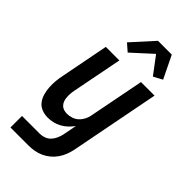

<svg xmlns="http://www.w3.org/2000/svg" viewBox="-296 -853 1142 1142"><g transform="rotate(45 275.0 -282.5)"><path d="M199 210H48V113H199Q217 113 235.5 106Q254 99 267 85Q280 71 288 53Q296 35 300 17L317 -71Q303 -52 286 -36Q269 -20 248.5 -9Q228 2 206.5 7Q185 12 163 12Q136 12 112 2.5Q88 -7 73 -27Q58 -47 51 -72Q44 -97 42.5 -123.5Q41 -150 43.5 -177Q46 -204 52 -231L110 -530H224L162 -213Q159 -198 158 -183.5Q157 -169 158 -154.5Q159 -140 163.5 -127Q168 -114 177 -104Q186 -94 199.5 -89.5Q213 -85 228 -85Q247 -85 266.5 -91.5Q286 -98 301 -112Q316 -126 325.5 -144.5Q335 -163 338 -182L406 -530H520L410 36Q405 60 396 83Q387 106 372.5 127Q358 148 338 164.5Q318 181 294.5 191.5Q271 202 247 206Q223 210 199 210ZM226 -598 180 -638 304 -775H420L489 -633L433 -603L351 -712Z"/></g></svg>

Font: Lode Term
Style: Bold Italic
Weight: 700
Italic angle: -11°
Monospace: yes
Designer: Belleve Invis
Foundry: Belleve Invis
Version: Version 29.2.0